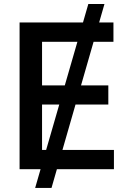

<svg xmlns="http://www.w3.org/2000/svg" viewBox="-20 -839 640 952"><path d="M154.3 92.8 418 -819.3H498L235.4 92.8ZM77.1 0V-727.5H542.5V-631.8H188.5V-415.5H517.1V-320.8H188.5V-95.7H544.9V0Z"/></svg>

Font: Inter 18pt Medium
Style: Regular
Weight: 500
Designer: Rasmus Andersson
Foundry: rsms
Version: Version 4.001;git-66647c0bb